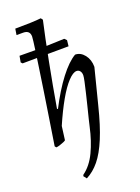

<svg xmlns="http://www.w3.org/2000/svg" viewBox="-178 -809 820 1125"><g transform="rotate(-20 232.0 -246.0)"><path d="M160 241 145 222 148 214Q198 178 229.5 111.5Q261 45 279 -38Q282 -53 290 -84.5Q298 -116 307.5 -154.5Q317 -193 326 -230.5Q335 -268 341 -296Q347 -324 347 -334Q347 -351 339 -361Q331 -371 318 -371Q296 -371 264.5 -337.5Q233 -304 198 -242.5Q163 -181 127 -98L116 -14Q116 -11 103.5 -5.5Q91 0 76.5 4.5Q62 9 54 9L47 0Q61 -91 74 -173Q87 -255 97.5 -325.5Q108 -396 116.5 -453Q125 -510 131 -552Q137 -594 140 -619Q143 -644 143 -650Q143 -689 101 -689H60L66 -727Q116 -727 159 -728.5Q202 -730 227 -733L236 -721Q225 -673 212 -610.5Q199 -548 185.5 -478.5Q172 -409 159 -338Q146 -267 135 -202L140 -199Q192 -300 244.5 -368.5Q297 -437 343 -464Q377 -464 401 -433.5Q425 -403 425 -358L369 -138Q340 -21 308.5 54.5Q277 130 241 174Q205 218 160 241ZM37 -521 28 -530 35 -569 172 -568 315 -573 328 -560 324 -523 150 -522Z"/></g></svg>

Font: Alegreya
Style: Italic
Weight: 400
Italic angle: -7°
Designer: Juan Pablo del Peral
Foundry: Huerta Tipografica
Version: Version 2.009